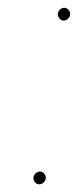

<svg xmlns="http://www.w3.org/2000/svg" viewBox="-20 -475 202 498"><path d="M72.9 -25.8C56.4 -11.5 75.9 13.1 92.5 -1.2C109.1 -15.5 89.6 -40.1 72.9 -25.8ZM133.8 -427.5C147.3 -410.7 171.5 -433.2 158.2 -449C144.6 -465.2 120.6 -444 133.8 -427.5Z"/></svg>

Font: MewTooHand
Style: WideIta
Weight: 400
Designer: Mew Too, Robert Jablonski
Version: Version 0.77